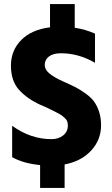

<svg xmlns="http://www.w3.org/2000/svg" viewBox="-20 -810 554 948"><path d="M299 118H178V5Q95 -3 40 -34V-189Q131 -123 234 -123Q269 -123 292 -141.5Q315 -160 315 -190Q315 -212 304 -223Q293 -234 285.5 -239.5Q278 -245 263.5 -252.5Q249 -260 239 -265Q208 -281 178 -293Q113 -323 73.5 -367Q34 -411 34 -486Q34 -561 85 -612.5Q136 -664 227 -675V-790H349V-673Q402 -665 449 -644V-500Q368 -547 281 -547Q242 -547 221.5 -531Q201 -515 201 -490Q201 -465 226 -445.5Q251 -426 291.5 -408Q332 -390 352.5 -379.5Q373 -369 399.5 -350.5Q426 -332 442 -312Q479 -262 479 -191Q479 -120 430.5 -67Q382 -14 299 2Z"/></svg>

Font: Hind Mysuru
Style: Bold
Weight: 700
Designer: Manushi Parikh, Hitesh Malaviya
Foundry: Indian Type Foundry
Version: Version 0.703;PS 1.0;hotconv 1.0.86;makeotf.lib2.5.63406